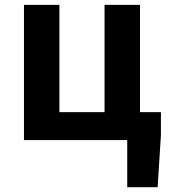

<svg xmlns="http://www.w3.org/2000/svg" viewBox="-20 -580 703 795"><path d="M506.8 195.2V0H79.3V-559.8H226V-115.7H412.9V-559.8H559.7V-115.7H646.3V-20L632.7 195.2Z"/></svg>

Font: Noto Sans KR Thin
Style: Regular
Weight: 100
Designer: Ryoko NISHIZUKA 西塚涼子 (kana, bopomofo & ideographs); Paul D. Hunt (Latin, Greek & Cyrillic); Sandoll Communications 산돌커뮤니
Foundry: Adobe
Version: Version 2.004-H2;hotconv 1.0.118;makeotfexe 2.5.65603